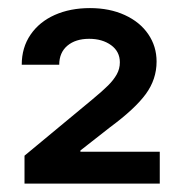

<svg xmlns="http://www.w3.org/2000/svg" viewBox="-20 -803 442 470"><path d="M40 -421.9 206.1 -559.6Q231.4 -580.6 244.6 -593.8Q257.8 -606.9 265.6 -620.6Q273.4 -634.3 273.4 -650.4Q273.4 -676.8 252 -692.4Q230.5 -708 198.2 -708Q165 -708 145 -691.2Q125 -674.3 125 -644.5H33.2Q33.2 -686.5 54.7 -718Q76.2 -749.5 114 -766.4Q151.9 -783.2 200.2 -783.2Q248.5 -783.2 285.6 -766.1Q322.8 -749 343 -719.2Q363.3 -689.5 363.3 -652.3Q363.3 -608.9 336.9 -572.8Q310.5 -536.6 249 -491.2L176.8 -434.6V-431.6H371.1V-353.5H40Z"/></svg>

Font: Pretendard Std SemiBold
Style: Regular
Weight: 600
Designer: Base glyphs from Inter by Rasmus Andersson; Hangeul glyphs from Noto Sans CJK(Source Han Sans) by Jang Soo-young and Kan
Foundry: Kil Hyung-jin
Version: Version 1.309